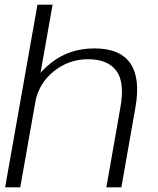

<svg xmlns="http://www.w3.org/2000/svg" viewBox="-20 -805 678 825"><path d="M2 0H67L206 -785H141ZM437 0H501.5L562 -344Q584 -468.5 540 -532.8Q496 -597 386 -597Q277 -597 197.8 -533.5Q118.5 -470 105 -394.5L131 -363Q145 -444.5 209.8 -497.5Q274.5 -550.5 358.5 -550.5Q443 -550.5 480 -500.8Q517 -451 497 -341.5Z"/></svg>

Font: Anybody SemiExpanded Light
Style: Italic
Weight: 300
Width: 6
Italic angle: -10°
Version: Version 1.113;gftools[0.9.25]